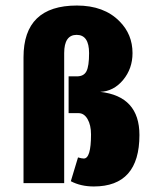

<svg xmlns="http://www.w3.org/2000/svg" viewBox="-20 -662 560 694"><path d="M236 -7 262 -93Q275 -89 283 -89Q309 -89 309 -176Q309 -210 296.5 -231.5Q284 -253 264 -253H228V-386H258Q283 -386 292.5 -404.5Q302 -423 302 -470Q302 -536 257 -536Q212 -536 212 -470V0H65V-455Q65 -642 258 -642Q356 -642 412 -585Q459 -538 459 -470Q459 -414 425 -373Q391 -332 342 -330Q484 -314 484 -174Q484 12 319 12Q272 12 236 -7Z"/></svg>

Font: Tajawal Black
Style: Regular
Weight: 900
Designer: Boutros Fonts
Foundry: Created by Boutros International 2017
Version: Version 1.700